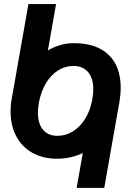

<svg xmlns="http://www.w3.org/2000/svg" viewBox="-20 -797 640 952"><path d="M32.5 -244Q32.5 -273.5 36.5 -298L121 -777H258L217.5 -547Q279 -583 346.5 -583Q458.5 -583 518.5 -525.2Q578.5 -467.5 578.5 -362Q578.5 -328.5 571.5 -286.5L568.5 -271.5L497 134.5H360L390.5 -38Q330 -10 263.5 -10Q193 -10 140.8 -39.2Q88.5 -68.5 60.5 -121.5Q32.5 -174.5 32.5 -244ZM435.5 -293 436 -296.5 438 -306.5Q442.5 -332 442.5 -354.5Q442.5 -409 416.8 -439.5Q391 -470 344.5 -470Q302.5 -470 267 -447.2Q231.5 -424.5 207 -383Q182.5 -341.5 172.5 -286.5Q168 -261 168 -238.5Q168 -184 193.2 -153.8Q218.5 -123.5 265 -123.5Q305 -123.5 339.8 -144.5Q374.5 -165.5 399.5 -203.8Q424.5 -242 435.5 -293Z"/></svg>

Font: JuliaMono ExtraBold
Style: Italic
Weight: 800
Italic angle: -9°
Monospace: yes
Designer: cormullion
Foundry: corm
Version: Version 0.057; ttfautohint (v1.8.4)